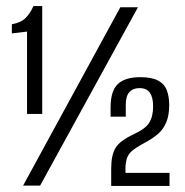

<svg xmlns="http://www.w3.org/2000/svg" viewBox="-20 -611 608 632"><path d="M69 -236V-507L19 -501V-531Q50 -537 65 -552.5Q80 -568 90 -591H119V-236ZM56 0 376 -587H434L112 0ZM346 1V-56Q346 -101 360.5 -124.5Q375 -148 420 -169Q459 -187 471.5 -207.5Q484 -228 484 -261Q484 -290 473.5 -305.5Q463 -321 439 -321Q418 -321 406 -308Q394 -295 394 -266V-227H344V-257Q344 -312 368 -334.5Q392 -357 441 -357Q479 -357 500 -346Q521 -335 529 -314Q537 -293 537 -266Q537 -232 527.5 -209Q518 -186 501 -171Q484 -156 460 -143Q422 -123 409.5 -109.5Q397 -96 395 -78Q393 -69 393 -59.5Q393 -50 393 -42H538V1Z"/></svg>

Font: Alumni Sans Thin Medium
Style: Regular
Weight: 500
Version: Version 1.018